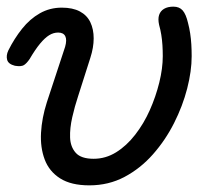

<svg xmlns="http://www.w3.org/2000/svg" viewBox="-29 -539 653 578"><path d="M240 19Q185 19 152 -2Q119 -23 105.5 -59Q92 -95 94.5 -139.5Q97 -184 112 -231L167 -398Q173 -419 167.5 -430Q162 -441 146 -441Q132 -441 119 -433Q106 -425 91.5 -407.5Q77 -390 60 -361Q51 -348 43 -343Q35 -338 16 -341Q-4 -346 -7.5 -359Q-11 -372 -4 -387Q14 -423 37.5 -452.5Q61 -482 91 -499Q121 -516 157 -516Q190 -516 211.5 -504.5Q233 -493 243 -472Q253 -451 253 -423.5Q253 -396 243 -365L206 -249Q196 -219 188.5 -186Q181 -153 182 -125Q183 -97 199 -79Q215 -61 253 -61Q289 -61 320.5 -80.5Q352 -100 378 -133.5Q404 -167 422 -207.5Q440 -248 450.5 -290.5Q461 -333 461 -370Q461 -387 460 -403Q459 -419 456.5 -434.5Q454 -450 450 -464Q446 -482 450 -494Q454 -506 465 -512.5Q476 -519 493 -519Q511 -519 521 -507.5Q531 -496 537 -470Q541 -455 543.5 -438.5Q546 -422 547 -405Q548 -388 548 -370Q548 -325 534.5 -272.5Q521 -220 495 -168.5Q469 -117 431.5 -74.5Q394 -32 346 -6.5Q298 19 240 19Z"/></svg>

Font: Playwrite HR
Style: Regular
Weight: 400
Designer: Veronika Burian, José Scaglione
Foundry: TypeTogether
Version: Version 1.002